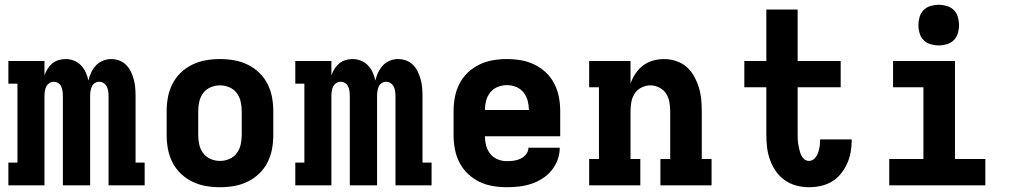

<svg xmlns="http://www.w3.org/2000/svg" viewBox="-20 -775 4240 803"><path d="M15 0V-95H53V-425H15V-520H166V-460Q171 -474 179 -487Q187 -500 198.5 -509.5Q210 -519 224.5 -523.5Q239 -528 254 -528Q272 -528 289 -521.5Q306 -515 318.5 -502Q331 -489 338.5 -472.5Q346 -456 350 -438Q354 -456 361.5 -472Q369 -488 381 -501Q393 -514 410 -521Q427 -528 445 -528Q462 -528 478.5 -522Q495 -516 507.5 -503.5Q520 -491 527.5 -475Q535 -459 539.5 -442.5Q544 -426 545.5 -408.5Q547 -391 547 -374V-95H585V0H434V-374Q434 -384 432.5 -394Q431 -404 426.5 -413Q422 -422 413.5 -427.5Q405 -433 395 -433Q385 -433 376.5 -427.5Q368 -422 364 -413Q360 -404 358.5 -394Q357 -384 357 -374V0H243V-374Q243 -384 241.5 -394Q240 -404 236 -413Q232 -422 223.5 -427.5Q215 -433 205 -433Q195 -433 186.5 -427.5Q178 -422 173.5 -413Q169 -404 167.5 -394Q166 -384 166 -374V0Z M900 8Q870 8 841 3Q812 -2 785 -15Q758 -28 736.5 -48.5Q715 -69 701.5 -95.5Q688 -122 682.5 -151Q677 -180 677 -210V-310Q677 -340 682.5 -369Q688 -398 701.5 -424.5Q715 -451 736.5 -471.5Q758 -492 785 -505Q812 -518 841 -523Q870 -528 900 -528Q930 -528 959 -523Q988 -518 1015 -505Q1042 -492 1063.5 -471.5Q1085 -451 1098.5 -424.5Q1112 -398 1117.5 -369Q1123 -340 1123 -310V-210Q1123 -180 1117.5 -151Q1112 -122 1098.5 -95.5Q1085 -69 1063.5 -48.5Q1042 -28 1015 -15Q988 -2 959 3Q930 8 900 8ZM900 -102Q920 -102 939 -110Q958 -118 970 -134Q982 -150 986.5 -170Q991 -190 991 -210V-310Q991 -330 986.5 -350Q982 -370 970 -386Q958 -402 939 -410Q920 -418 900 -418Q880 -418 861 -410Q842 -402 830 -386Q818 -370 813.5 -350Q809 -330 809 -310V-210Q809 -190 813.5 -170Q818 -150 830 -134Q842 -118 861 -110Q880 -102 900 -102Z M1215 0V-95H1253V-425H1215V-520H1366V-460Q1371 -474 1379 -487Q1387 -500 1398.5 -509.5Q1410 -519 1424.5 -523.5Q1439 -528 1454 -528Q1472 -528 1489 -521.5Q1506 -515 1518.5 -502Q1531 -489 1538.5 -472.5Q1546 -456 1550 -438Q1554 -456 1561.5 -472Q1569 -488 1581 -501Q1593 -514 1610 -521Q1627 -528 1645 -528Q1662 -528 1678.5 -522Q1695 -516 1707.5 -503.5Q1720 -491 1727.5 -475Q1735 -459 1739.5 -442.5Q1744 -426 1745.5 -408.5Q1747 -391 1747 -374V-95H1785V0H1634V-374Q1634 -384 1632.5 -394Q1631 -404 1626.5 -413Q1622 -422 1613.5 -427.5Q1605 -433 1595 -433Q1585 -433 1576.5 -427.5Q1568 -422 1564 -413Q1560 -404 1558.5 -394Q1557 -384 1557 -374V0H1443V-374Q1443 -384 1441.5 -394Q1440 -404 1436 -413Q1432 -422 1423.5 -427.5Q1415 -433 1405 -433Q1395 -433 1386.5 -427.5Q1378 -422 1373.5 -413Q1369 -404 1367.5 -394Q1366 -384 1366 -374V0Z M2100 8Q2070 8 2040.5 3Q2011 -2 1984.5 -15Q1958 -28 1936.5 -48.5Q1915 -69 1901.5 -95.5Q1888 -122 1882.5 -151Q1877 -180 1877 -210V-310Q1877 -340 1882.5 -369Q1888 -398 1901.5 -424.5Q1915 -451 1936.5 -471.5Q1958 -492 1985 -505Q2012 -518 2041 -523Q2070 -528 2100 -528Q2130 -528 2159 -523Q2188 -518 2215 -505Q2242 -492 2263.5 -471.5Q2285 -451 2298.5 -424.5Q2312 -398 2317.5 -369Q2323 -340 2323 -310V-205H2008Q2008 -186 2013 -166.5Q2018 -147 2030.5 -131.5Q2043 -116 2061.5 -108.5Q2080 -101 2100 -101Q2115 -101 2129.5 -103Q2144 -105 2157.5 -111.5Q2171 -118 2180.5 -130Q2190 -142 2190 -157H2321Q2321 -131 2312 -106.5Q2303 -82 2286.5 -62Q2270 -42 2248 -28Q2226 -14 2201.5 -6Q2177 2 2151.5 5Q2126 8 2100 8ZM2008 -315H2192Q2192 -334 2187 -353.5Q2182 -373 2169.5 -388.5Q2157 -404 2138.5 -411.5Q2120 -419 2100 -419Q2080 -419 2061.5 -411.5Q2043 -404 2030.5 -388.5Q2018 -373 2013 -353.5Q2008 -334 2008 -315Z M2444 0V-110H2485V-410H2444V-520H2617V-426Q2625 -448 2638 -467.5Q2651 -487 2669.5 -501Q2688 -515 2711 -521.5Q2734 -528 2757 -528Q2782 -528 2807 -520Q2832 -512 2851 -495.5Q2870 -479 2882.5 -456.5Q2895 -434 2902.5 -410Q2910 -386 2912.5 -360.5Q2915 -335 2915 -310V-110H2956V0H2742V-110H2783V-310Q2783 -329 2779.5 -348.5Q2776 -368 2765.5 -384Q2755 -400 2737 -409Q2719 -418 2700 -418Q2681 -418 2663 -409Q2645 -400 2634.5 -384Q2624 -368 2620.5 -348.5Q2617 -329 2617 -310V-110H2658V0Z M3363 8Q3336 8 3310 1Q3284 -6 3262 -21.5Q3240 -37 3224.5 -59.5Q3209 -82 3200 -107.5Q3191 -133 3188 -159.5Q3185 -186 3185 -213V-410H3093V-520H3185V-735H3316V-520H3496V-410H3316V-213Q3316 -202 3316.5 -191Q3317 -180 3319 -169.5Q3321 -159 3323.5 -148Q3326 -137 3330.5 -127Q3335 -117 3343.5 -109.5Q3352 -102 3363 -102Q3377 -102 3387 -112.5Q3397 -123 3401.5 -136Q3406 -149 3408 -162.5Q3410 -176 3410 -190V-192H3542V-187Q3542 -162 3537.5 -137.5Q3533 -113 3522.5 -90Q3512 -67 3496 -47.5Q3480 -28 3459 -15.5Q3438 -3 3413 2.5Q3388 8 3363 8Z M3699 0V-110H3842V-410H3715V-520H3974V-110H4101V0ZM3906 -585Q3889 -585 3872 -590Q3855 -595 3843 -607Q3831 -619 3826 -636Q3821 -653 3821 -670Q3821 -687 3826 -704Q3831 -721 3843 -733Q3855 -745 3872 -750Q3889 -755 3906 -755Q3923 -755 3940 -750Q3957 -745 3969 -733Q3981 -721 3986 -704Q3991 -687 3991 -670Q3991 -653 3986 -636Q3981 -619 3969 -607Q3957 -595 3940 -590Q3923 -585 3906 -585Z"/></svg>

Font: Iosevka HT Extrabold Extended
Style: Regular
Weight: 800
Width: 7
Monospace: yes
Designer: Belleve Invis
Foundry: Belleve Invis
Version: Version 32.3.0; ttfautohint (v1.8.4)